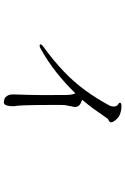

<svg xmlns="http://www.w3.org/2000/svg" viewBox="161 -800 677 1040"><g transform="rotate(90 500.0 -279.5)"><path d="M606 -587Q614 -583 623.5 -573.5Q633 -564 638.5 -554Q644 -544 641 -537Q636 -530 630 -528.5Q624 -527 617 -516Q594 -482 570 -449Q546 -416 520 -386Q526 -382 536 -379L546 -373Q559 -363 559 -346Q558 -336 555.5 -327Q553 -318 549 -293Q548 -289 548 -264.5Q548 -240 548 -205Q548 -170 548.5 -135Q549 -100 550 -72.5Q551 -45 552 -37Q556 -18 554.5 1Q553 20 548 30Q541 40 530.5 38.5Q520 37 515 35Q508 34 499 21Q490 8 491 -16Q494 -95 494.5 -167.5Q495 -240 494 -299Q494 -312 492 -325Q490 -338 485 -349Q432 -294 372 -246.5Q312 -199 244 -161Q226 -151 220 -158Q217 -165 236 -178Q310 -232 366.5 -286Q423 -340 467.5 -400.5Q512 -461 552 -535Q557 -546 556.5 -558Q556 -570 549 -577Q544 -582 539.5 -584Q535 -586 536 -591Q538 -600 560 -598Q570 -598 583 -595Q596 -592 606 -587Z"/></g></svg>

Font: Shippori Mincho TTF
Style: Regular
Weight: 400
Version: Version 2.100